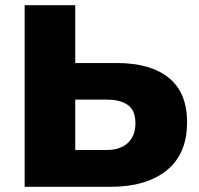

<svg xmlns="http://www.w3.org/2000/svg" viewBox="-20 -720 766 740"><path d="M432 -477Q560 -477 630.5 -420Q701 -363 701 -249Q701 -126 622 -63Q543 0 406 0H75V-700H270V-477ZM393 -142Q443 -142 472.5 -169Q502 -196 502 -245Q502 -295 472.5 -315.5Q443 -336 393 -336H270V-142Z"/></svg>

Font: MOST Montserrat ExtraBold
Style: Regular
Weight: 800
Designer: Julieta Ulanovsky
Foundry: Julieta Ulanovsky
Version: Version 8.000;March 11, 2024;FontCreator 15.0.0.2926 64-bit